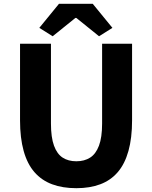

<svg xmlns="http://www.w3.org/2000/svg" viewBox="-20 -972 795 1006"><path d="M380 14Q308 14 253 -6.5Q198 -27 160.5 -70Q123 -113 104 -181Q85 -249 85 -341V-743H247V-325Q247 -252 263 -208.5Q279 -165 308.5 -146Q338 -127 380 -127Q422 -127 452 -146Q482 -165 498.5 -208.5Q515 -252 515 -325V-743H672V-341Q672 -249 653 -181Q634 -113 597 -70Q560 -27 505.5 -6.5Q451 14 380 14ZM256 -782 186 -826 289 -952H466L569 -826L499 -782L380 -878H375Z"/></svg>

Font: Noto Sans SC Thin ExtraBold
Style: Regular
Weight: 800
Version: Version 2.004-H2;hotconv 1.0.118;makeotfexe 2.5.65603